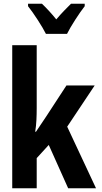

<svg xmlns="http://www.w3.org/2000/svg" viewBox="-20 -1000 540 1020"><path d="M336 -820Q352 -852 380 -895.5Q408 -939 430 -967V-980H357Q338 -961 320 -942.5Q302 -924 279 -897Q240 -945 203 -980H129V-967Q152 -938 180.5 -894Q209 -850 224 -820ZM175 0V-160L239 -230L342 0H490L337 -327L483 -546H333L226 -382Q210 -357 196.5 -338Q183 -319 171 -300H167Q172 -332 173.5 -362.5Q175 -393 175 -426V-760H45V0Z"/></svg>

Font: Noto Sans Mono UI Condensed
Style: Bold
Weight: 700
Width: 3
Designer: Monotype Design team
Foundry: Monotype Imaging Inc.
Version: 1.000